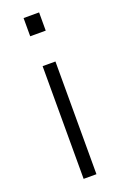

<svg xmlns="http://www.w3.org/2000/svg" viewBox="-141 -759 508 802"><g transform="rotate(-20 112.5 -358.5)"><path d="M141 -501V0H84V-501ZM78 -717H147V-636H78Z"/></g></svg>

Font: 42dot Sans Light
Style: Regular
Weight: 300
Designer: 42dot
Version: Version 1.000